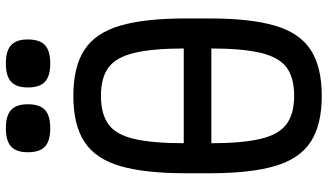

<svg xmlns="http://www.w3.org/2000/svg" viewBox="-246 -832 1093 640"><g transform="rotate(-90 300.0 -512.5)"><path d="M92 -354V-446H508V-354ZM300 14Q203 14 146.5 -23Q90 -60 66 -142Q42 -224 42 -360V-440Q42 -576 66 -658Q90 -740 146.5 -777Q203 -814 300 -814Q397 -814 453.5 -777Q510 -740 534 -658Q558 -576 558 -440V-360Q558 -224 534 -142Q510 -60 453.5 -23Q397 14 300 14ZM300 -78Q361 -78 395 -103.5Q429 -129 443.5 -190.5Q458 -252 458 -360V-440Q458 -548 443.5 -609.5Q429 -671 395 -696.5Q361 -722 300 -722Q239 -722 204.5 -696.5Q170 -671 156 -609.5Q142 -548 142 -440V-360Q142 -252 156.5 -190.5Q171 -129 205.5 -103.5Q240 -78 300 -78ZM408 -891Q366 -891 347 -908.5Q328 -926 328 -966Q328 -1004 347 -1021.5Q366 -1039 408 -1039Q450 -1039 469 -1021.5Q488 -1004 488 -966Q488 -926 469 -908.5Q450 -891 408 -891ZM192 -891Q150 -891 131 -908.5Q112 -926 112 -966Q112 -1004 131 -1021.5Q150 -1039 192 -1039Q234 -1039 253 -1021.5Q272 -1004 272 -966Q272 -926 253 -908.5Q234 -891 192 -891Z"/></g></svg>

Font: Victor Mono
Style: Bold
Weight: 700
Monospace: yes
Designer: Rune Bjørnerås
Version: Version 1.561;gftools[0.9.30]